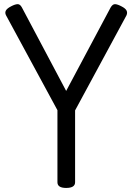

<svg xmlns="http://www.w3.org/2000/svg" viewBox="-20 -912 652 946"><path d="M306 14Q263 14 263 -14V-369L10 -836Q3 -849 9 -860Q15 -871 35 -881Q54 -891 66.5 -891.5Q79 -892 88 -875L306 -464L525 -875Q535 -892 547 -891.5Q559 -891 578 -881Q598 -871 603.5 -860Q609 -849 603 -836L350 -368V-14Q350 14 306 14Z"/></svg>

Font: Playwrite GB J
Style: Regular
Weight: 400
Designer: Veronika Burian, José Scaglione
Foundry: TypeTogether
Version: Version 1.002